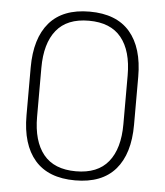

<svg xmlns="http://www.w3.org/2000/svg" viewBox="-49 -693 642 747"><g transform="rotate(5 271.5 -319.5)"><path d="M271.5 10Q167 10 114.2 -51Q61.5 -112 61.5 -225.5V-412.5Q61.5 -526.5 114.2 -587.8Q167 -649 271.5 -649Q376 -649 428.8 -587.8Q481.5 -526.5 481.5 -412.5V-225.5Q481.5 -112 428.8 -51Q376 10 271.5 10ZM271.5 -25.5Q356.5 -25.5 398.2 -77Q440 -128.5 440 -224V-414.5Q440 -510.5 398.2 -562Q356.5 -613.5 271.5 -613.5Q186.5 -613.5 144.8 -562Q103 -510.5 103 -414.5V-224Q103 -128.5 144.8 -77Q186.5 -25.5 271.5 -25.5Z"/></g></svg>

Font: Anek Tamil Medium ExtraLight
Style: Regular
Weight: 250
Version: Version 1.003